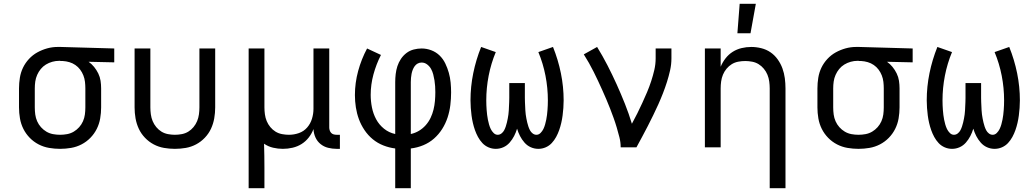

<svg xmlns="http://www.w3.org/2000/svg" viewBox="-20 -775 5440 1010"><path d="M296 8Q267 8 238 3Q209 -2 183 -15.5Q157 -29 136.5 -50Q116 -71 103 -97Q90 -123 85 -152Q80 -181 80 -210V-310Q80 -338 84.5 -366Q89 -394 101 -419Q113 -444 132.5 -465Q152 -486 176.5 -499.5Q201 -513 228 -520.5Q255 -528 283 -528H300L581 -520V-447L446 -450Q462 -439 475 -423Q488 -407 497 -388.5Q506 -370 509 -350Q512 -330 512 -310V-210Q512 -181 507 -152Q502 -123 489 -97Q476 -71 455.5 -50Q435 -29 409 -15.5Q383 -2 354 3Q325 8 296 8ZM296 -66Q315 -66 333.5 -69.5Q352 -73 368 -82.5Q384 -92 396.5 -106Q409 -120 416.5 -137Q424 -154 426.5 -172.5Q429 -191 429 -210V-310Q429 -327 427 -344.5Q425 -362 418.5 -378.5Q412 -395 401.5 -409Q391 -423 376.5 -433Q362 -443 345 -448Q328 -453 311 -454H300Q298 -455 295.5 -455Q293 -455 291 -455Q273 -455 255 -450Q237 -445 221.5 -435.5Q206 -426 194.5 -412Q183 -398 175.5 -381Q168 -364 165.5 -346Q163 -328 163 -310V-210Q163 -191 165.5 -172.5Q168 -154 175.5 -137Q183 -120 195.5 -106Q208 -92 224 -82.5Q240 -73 258.5 -69.5Q277 -66 296 -66Z M900 8Q871 8 842.5 3Q814 -2 788.5 -15.5Q763 -29 742.5 -50.5Q722 -72 710 -98Q698 -124 693 -152.5Q688 -181 688 -210V-520H771V-210Q771 -192 773.5 -173.5Q776 -155 783 -138Q790 -121 802 -106.5Q814 -92 829.5 -82.5Q845 -73 863.5 -69.5Q882 -66 900 -66Q918 -66 936.5 -69.5Q955 -73 970.5 -82.5Q986 -92 998 -106.5Q1010 -121 1017 -138Q1024 -155 1026.5 -173.5Q1029 -192 1029 -210V-520H1112V-210Q1112 -181 1107 -152.5Q1102 -124 1090 -98Q1078 -72 1057.5 -50.5Q1037 -29 1011.5 -15.5Q986 -2 957.5 3Q929 8 900 8Z M1288 215V-520H1371V-210Q1371 -192 1373.5 -173.5Q1376 -155 1383 -138Q1390 -121 1402 -106.5Q1414 -92 1429.5 -82.5Q1445 -73 1463.5 -69.5Q1482 -66 1500 -66Q1527 -66 1552.5 -75Q1578 -84 1595.5 -104Q1613 -124 1621 -150Q1629 -176 1629 -202V-520H1712V-104Q1712 -97 1714.5 -89Q1717 -81 1722.5 -75.5Q1728 -70 1735.5 -68Q1743 -66 1751 -66H1768V8H1751Q1728 8 1706 2.5Q1684 -3 1666.5 -17Q1649 -31 1639.5 -52Q1630 -73 1629 -96Q1620 -72 1604 -51.5Q1588 -31 1566.5 -17.5Q1545 -4 1519.5 2Q1494 8 1468 8Q1442 8 1416.5 2Q1391 -4 1369 -19Q1370 13 1370.5 44.5Q1371 76 1371 107V215Z M2059 215V6Q2027 2 1996.5 -10Q1966 -22 1941 -42.5Q1916 -63 1897.5 -90.5Q1879 -118 1868 -148Q1857 -178 1852 -210Q1847 -242 1847 -275Q1847 -339 1864 -401.5Q1881 -464 1911 -520L1984 -486Q1959 -437 1944.5 -383.5Q1930 -330 1930 -276Q1930 -243 1936.5 -210Q1943 -177 1958.5 -148Q1974 -119 2000 -98Q2026 -77 2059 -70V-343Q2059 -364 2061.5 -385.5Q2064 -407 2070.5 -427Q2077 -447 2089 -465Q2101 -483 2118 -496Q2135 -509 2156 -514.5Q2177 -520 2198 -520Q2224 -520 2249 -510.5Q2274 -501 2292.5 -483Q2311 -465 2322.5 -441Q2334 -417 2341 -392Q2348 -367 2350.5 -341Q2353 -315 2353 -289Q2353 -256 2349 -222.5Q2345 -189 2334.5 -157Q2324 -125 2306 -96.5Q2288 -68 2263 -46Q2238 -24 2206.5 -11Q2175 2 2141 6V215ZM2141 -70Q2164 -75 2184 -87Q2204 -99 2219.5 -116.5Q2235 -134 2245 -155Q2255 -176 2260.5 -198.5Q2266 -221 2268 -244Q2270 -267 2270 -290Q2270 -306 2269 -321.5Q2268 -337 2265.5 -352.5Q2263 -368 2259 -383.5Q2255 -399 2247.5 -412.5Q2240 -426 2227 -436Q2214 -446 2198 -446Q2187 -446 2177.5 -441Q2168 -436 2161.5 -427Q2155 -418 2151 -407.5Q2147 -397 2145 -386.5Q2143 -376 2142 -365Q2141 -354 2141 -343Z M2588 8Q2568 8 2549.5 0Q2531 -8 2517.5 -22.5Q2504 -37 2494.5 -54.5Q2485 -72 2478.5 -90.5Q2472 -109 2467.5 -128.5Q2463 -148 2460.5 -167.5Q2458 -187 2456.5 -207Q2455 -227 2455 -247Q2455 -319 2469.5 -390Q2484 -461 2511 -528L2588 -501Q2563 -441 2550.5 -376.5Q2538 -312 2538 -247Q2538 -234 2538.5 -221.5Q2539 -209 2540 -196Q2541 -183 2542.5 -170.5Q2544 -158 2546.5 -145.5Q2549 -133 2552.5 -120.5Q2556 -108 2561.5 -96.5Q2567 -85 2576.5 -75.5Q2586 -66 2598 -66Q2609 -66 2618 -73Q2627 -80 2632 -89.5Q2637 -99 2640.5 -109.5Q2644 -120 2646.5 -130.5Q2649 -141 2651 -151.5Q2653 -162 2654.5 -173Q2656 -184 2656.5 -195Q2657 -206 2657.5 -216.5Q2658 -227 2658.5 -238Q2659 -249 2659 -260V-338H2741V-260Q2741 -249 2741.5 -238Q2742 -227 2742.5 -216.5Q2743 -206 2743.5 -195Q2744 -184 2745.5 -173Q2747 -162 2749 -151.5Q2751 -141 2753.5 -130.5Q2756 -120 2759.5 -109.5Q2763 -99 2768 -89.5Q2773 -80 2782 -73Q2791 -66 2802 -66Q2814 -66 2823.5 -75.5Q2833 -85 2838.5 -96.5Q2844 -108 2847.5 -120.5Q2851 -133 2853.5 -145.5Q2856 -158 2857.5 -170.5Q2859 -183 2860 -196Q2861 -209 2861.5 -221.5Q2862 -234 2862 -247Q2862 -312 2849.5 -376.5Q2837 -441 2812 -501L2889 -528Q2916 -461 2930.5 -390Q2945 -319 2945 -247Q2945 -227 2943.5 -207Q2942 -187 2939.5 -167.5Q2937 -148 2932.5 -128.5Q2928 -109 2921.5 -90.5Q2915 -72 2905.5 -54.5Q2896 -37 2882.5 -22.5Q2869 -8 2850.5 0Q2832 8 2812 8Q2791 8 2772 -0.5Q2753 -9 2739 -25Q2725 -41 2715.5 -59.5Q2706 -78 2700 -98Q2694 -78 2684.5 -59.5Q2675 -41 2661 -25Q2647 -9 2628 -0.5Q2609 8 2588 8Z M3245 0Q3245 -27 3238.5 -52.5Q3232 -78 3224.5 -103.5Q3217 -129 3208 -154Q3199 -179 3189.5 -203.5Q3180 -228 3169.5 -252.5Q3159 -277 3148 -301.5Q3137 -326 3126 -349.5Q3115 -373 3103 -397Q3091 -421 3078 -444Q3065 -467 3051 -489L3121 -528Q3150 -481 3175.5 -431.5Q3201 -382 3224 -331Q3247 -280 3267.5 -228.5Q3288 -177 3304 -124Q3319 -151 3332.5 -178.5Q3346 -206 3359 -234Q3372 -262 3384 -290.5Q3396 -319 3405.5 -348Q3415 -377 3422 -407Q3429 -437 3429 -468V-520H3512V-468Q3512 -436 3505 -405Q3498 -374 3488.5 -344Q3479 -314 3467.5 -284.5Q3456 -255 3443 -226Q3430 -197 3416 -168.5Q3402 -140 3387.5 -111.5Q3373 -83 3358 -55.5Q3343 -28 3328 0Z M4029 215V-310Q4029 -328 4026.5 -346.5Q4024 -365 4017 -382Q4010 -399 3998 -413.5Q3986 -428 3970.5 -437.5Q3955 -447 3936.5 -450.5Q3918 -454 3900 -454Q3882 -454 3863.5 -450.5Q3845 -447 3829.5 -437.5Q3814 -428 3802 -413.5Q3790 -399 3783 -382Q3776 -365 3773.5 -346.5Q3771 -328 3771 -310V0H3688V-520H3771V-424Q3781 -448 3797 -468.5Q3813 -489 3834.5 -502.5Q3856 -516 3881 -522Q3906 -528 3932 -528Q3958 -528 3984.5 -521.5Q4011 -515 4033 -500Q4055 -485 4071 -462.5Q4087 -440 4096 -415Q4105 -390 4108.5 -363.5Q4112 -337 4112 -310V215ZM3859 -600 3871 -755H3956L3928 -600Z M4496 8Q4467 8 4438 3Q4409 -2 4383 -15.5Q4357 -29 4336.5 -50Q4316 -71 4303 -97Q4290 -123 4285 -152Q4280 -181 4280 -210V-310Q4280 -338 4284.5 -366Q4289 -394 4301 -419Q4313 -444 4332.5 -465Q4352 -486 4376.5 -499.5Q4401 -513 4428 -520.5Q4455 -528 4483 -528H4500L4781 -520V-447L4646 -450Q4662 -439 4675 -423Q4688 -407 4697 -388.5Q4706 -370 4709 -350Q4712 -330 4712 -310V-210Q4712 -181 4707 -152Q4702 -123 4689 -97Q4676 -71 4655.5 -50Q4635 -29 4609 -15.5Q4583 -2 4554 3Q4525 8 4496 8ZM4496 -66Q4515 -66 4533.5 -69.5Q4552 -73 4568 -82.5Q4584 -92 4596.5 -106Q4609 -120 4616.5 -137Q4624 -154 4626.5 -172.5Q4629 -191 4629 -210V-310Q4629 -327 4627 -344.5Q4625 -362 4618.5 -378.5Q4612 -395 4601.5 -409Q4591 -423 4576.5 -433Q4562 -443 4545 -448Q4528 -453 4511 -454H4500Q4498 -455 4495.5 -455Q4493 -455 4491 -455Q4473 -455 4455 -450Q4437 -445 4421.5 -435.5Q4406 -426 4394.5 -412Q4383 -398 4375.5 -381Q4368 -364 4365.5 -346Q4363 -328 4363 -310V-210Q4363 -191 4365.5 -172.5Q4368 -154 4375.5 -137Q4383 -120 4395.5 -106Q4408 -92 4424 -82.5Q4440 -73 4458.5 -69.5Q4477 -66 4496 -66Z M4988 8Q4968 8 4949.5 0Q4931 -8 4917.5 -22.5Q4904 -37 4894.5 -54.5Q4885 -72 4878.5 -90.5Q4872 -109 4867.5 -128.5Q4863 -148 4860.5 -167.5Q4858 -187 4856.5 -207Q4855 -227 4855 -247Q4855 -319 4869.5 -390Q4884 -461 4911 -528L4988 -501Q4963 -441 4950.5 -376.5Q4938 -312 4938 -247Q4938 -234 4938.5 -221.5Q4939 -209 4940 -196Q4941 -183 4942.5 -170.5Q4944 -158 4946.5 -145.5Q4949 -133 4952.5 -120.5Q4956 -108 4961.5 -96.5Q4967 -85 4976.5 -75.5Q4986 -66 4998 -66Q5009 -66 5018 -73Q5027 -80 5032 -89.5Q5037 -99 5040.5 -109.5Q5044 -120 5046.5 -130.5Q5049 -141 5051 -151.5Q5053 -162 5054.5 -173Q5056 -184 5056.5 -195Q5057 -206 5057.5 -216.5Q5058 -227 5058.5 -238Q5059 -249 5059 -260V-338H5141V-260Q5141 -249 5141.5 -238Q5142 -227 5142.5 -216.5Q5143 -206 5143.5 -195Q5144 -184 5145.5 -173Q5147 -162 5149 -151.5Q5151 -141 5153.5 -130.5Q5156 -120 5159.5 -109.5Q5163 -99 5168 -89.5Q5173 -80 5182 -73Q5191 -66 5202 -66Q5214 -66 5223.5 -75.5Q5233 -85 5238.5 -96.5Q5244 -108 5247.5 -120.5Q5251 -133 5253.5 -145.5Q5256 -158 5257.5 -170.5Q5259 -183 5260 -196Q5261 -209 5261.5 -221.5Q5262 -234 5262 -247Q5262 -312 5249.5 -376.5Q5237 -441 5212 -501L5289 -528Q5316 -461 5330.5 -390Q5345 -319 5345 -247Q5345 -227 5343.5 -207Q5342 -187 5339.5 -167.5Q5337 -148 5332.5 -128.5Q5328 -109 5321.5 -90.5Q5315 -72 5305.5 -54.5Q5296 -37 5282.5 -22.5Q5269 -8 5250.5 0Q5232 8 5212 8Q5191 8 5172 -0.5Q5153 -9 5139 -25Q5125 -41 5115.5 -59.5Q5106 -78 5100 -98Q5094 -78 5084.5 -59.5Q5075 -41 5061 -25Q5047 -9 5028 -0.5Q5009 8 4988 8Z"/></svg>

Font: R Plex Mono
Style: Regular
Weight: 400
Monospace: yes
Designer: Belleve Invis
Foundry: Belleve Invis
Version: Version 31.8.0